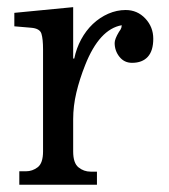

<svg xmlns="http://www.w3.org/2000/svg" viewBox="-20 -509 467 529"><path d="M343.8 -335.9Q322.3 -335.9 309.1 -352.5Q295.9 -369.1 295.9 -390.6Q295.9 -401.4 307.6 -420.9Q313.5 -428.7 314.5 -433.1Q315.4 -437.5 315.4 -439.5Q253.9 -428.7 214.8 -330.1Q199.2 -291 190.4 -253.9Q181.6 -216.8 181.6 -180.7V-91.8Q181.6 -59.6 196.3 -47.9Q210.9 -36.1 229.5 -36.1H247.1V0H33.2V-37.1H51.8Q69.3 -37.1 84 -48.3Q98.6 -59.6 98.6 -91.8V-373Q98.6 -401.4 94.2 -416Q89.8 -430.7 65.4 -432.6L19.5 -436.5V-473.6L181.6 -489.3V-347.7H184.6Q190.4 -376 203.6 -400.4Q216.8 -424.8 235.8 -442.9Q254.9 -460.9 278.3 -471.2Q301.8 -481.4 326.2 -481.4Q358.4 -481.4 380.4 -458Q402.3 -434.6 402.3 -402.3Q402.3 -369.1 387.2 -352.5Q372.1 -335.9 343.8 -335.9Z"/></svg>

Font: Subtext
Style: Regular
Weight: 400
Designer: Christopher J. Fynn
Foundry: Christopher J. Fynn for DDC
Version: Version 1.000 preliminary